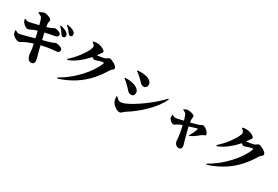

<svg xmlns="http://www.w3.org/2000/svg" viewBox="83 -2038 4815 3320"><g transform="rotate(30 2490.0 -378.5)"><path d="M575 60Q553 60 535 44.5Q517 29 505.5 4.5Q494 -20 489 -45Q487 -56 485.5 -74.5Q484 -93 482 -118Q480 -143 474 -170Q467 -205 460 -242Q459 -247 458 -252Q440 -246 423 -240Q382 -226 345.5 -211.5Q309 -197 284 -183Q262 -171 246 -160Q230 -149 210 -148Q187 -148 159.5 -160.5Q132 -173 111 -190Q90 -207 84 -218Q77 -232 72.5 -249.5Q68 -267 68 -292L77 -297Q101 -281 115 -275.5Q129 -270 145 -270Q155 -270 181.5 -276Q208 -282 246 -292Q284 -302 327 -314Q370 -326 413 -338Q425 -341 437 -344Q433 -365 429 -385Q421 -418 414 -447Q410 -464 407 -478Q398 -475 389 -473Q347 -460 317 -446Q294 -436 274.5 -426Q255 -416 234 -416Q218 -416 197 -428Q176 -440 157 -457.5Q138 -475 127 -493Q119 -507 116.5 -517.5Q114 -528 111 -545L119 -550Q139 -540 151 -535.5Q163 -531 182 -531Q194 -531 222.5 -537Q251 -543 289 -553L367 -572Q375 -574 382 -576Q382 -576 382 -577Q372 -613 364 -640.5Q356 -668 350 -683Q344 -699 337.5 -709Q331 -719 314.5 -728.5Q298 -738 261 -753L260 -765Q286 -781 316 -794Q346 -807 365 -807Q380 -807 402 -801.5Q424 -796 445.5 -787Q467 -778 482.5 -766.5Q498 -755 500 -744Q503 -730 500.5 -719Q498 -708 495 -697Q492 -686 493 -672Q495 -647 502 -613Q502 -610 502 -608Q510 -610 517 -613Q544 -621 565 -628Q599 -640 620 -653.5Q641 -667 647 -667Q661 -667 681.5 -662.5Q702 -658 722 -650Q742 -642 755 -631Q768 -620 768 -608Q768 -587 758 -570.5Q748 -554 713 -548Q672 -541 624.5 -531Q577 -521 535 -512Q529 -510 522 -509Q539 -438 551 -383Q552 -379 553 -376Q558 -377 563 -379Q598 -388 631 -397Q664 -406 692.5 -415Q721 -424 744 -433Q761 -440 771 -446Q781 -452 788 -452Q821 -452 852 -443.5Q883 -435 903 -420.5Q923 -406 923 -387Q923 -369 912.5 -351Q902 -333 866 -330Q814 -326 768.5 -320.5Q723 -315 680 -307Q637 -299 593 -289Q584 -286 574 -284Q575 -279 576 -275Q587 -229 595.5 -196Q604 -163 610 -140Q624 -91 632.5 -61.5Q641 -32 641 2Q641 26 625.5 42.5Q610 59 575 60ZM834 -601Q821 -601 810.5 -609Q800 -617 789 -634Q776 -655 756 -683Q736 -711 699 -744L707 -756Q751 -747 788.5 -733.5Q826 -720 851 -697Q866 -684 871.5 -670.5Q877 -657 877 -643Q877 -626 865 -613.5Q853 -601 834 -601ZM935 -680Q919 -680 908.5 -689Q898 -698 884 -717Q872 -734 853.5 -757.5Q835 -781 793 -815L800 -826Q845 -820 881 -809Q917 -798 939 -782Q958 -769 965.5 -753.5Q973 -738 973 -720Q973 -702 963 -691Q953 -680 935 -680Z M1104 52Q1199 0 1287 -70Q1375 -140 1450.5 -220.5Q1526 -301 1583.5 -385.5Q1641 -470 1673 -551Q1677 -562 1673 -567Q1670 -572 1660 -572Q1652 -572 1639 -569.5Q1626 -567 1610.5 -563Q1595 -559 1581 -554.5Q1567 -550 1558 -546Q1542 -540 1530 -536Q1518 -532 1501 -532Q1488 -532 1468 -548Q1461 -553 1454 -558Q1442 -545 1430 -531Q1362 -456 1279 -393.5Q1196 -331 1103 -295L1092 -312Q1141 -355 1184.5 -402.5Q1228 -450 1263.5 -497.5Q1299 -545 1325 -587.5Q1351 -630 1365 -664Q1379 -698 1379 -718Q1379 -733 1364 -751.5Q1349 -770 1326 -784L1327 -795Q1342 -800 1358 -803.5Q1374 -807 1402 -807Q1443 -807 1482 -794Q1521 -781 1546.5 -762.5Q1572 -744 1572 -729Q1572 -712 1563.5 -704.5Q1555 -697 1542 -677Q1525 -649 1504 -621Q1513 -622 1527 -624Q1550 -627 1577 -631.5Q1604 -636 1627 -641Q1650 -646 1660 -650Q1678 -658 1695.5 -673Q1713 -688 1732 -688Q1744 -688 1769 -678Q1794 -668 1821 -652Q1848 -636 1867 -617Q1886 -598 1886 -580Q1886 -564 1874.5 -552.5Q1863 -541 1849 -530Q1835 -519 1825 -503Q1749 -374 1650.5 -265.5Q1552 -157 1421 -72.5Q1290 12 1115 69Z M2329 37Q2305 37 2276 23Q2247 9 2221 -13.5Q2195 -36 2178 -62Q2164 -85 2158 -119Q2152 -153 2152 -178L2164 -184L2188 -161Q2202 -146 2220 -135Q2238 -124 2259 -124Q2294 -124 2346.5 -145.5Q2399 -167 2462.5 -204Q2526 -241 2594 -288Q2662 -335 2728 -387.5Q2794 -440 2851 -492Q2908 -544 2949 -590L2964 -580Q2929 -503 2871 -425.5Q2813 -348 2739 -274.5Q2665 -201 2583.5 -137Q2502 -73 2421 -23Q2402 -11 2388.5 3Q2375 17 2361.5 27Q2348 37 2329 37ZM2352 -325Q2324 -325 2305 -339Q2286 -353 2269.5 -374Q2253 -395 2230 -416Q2193 -454 2165 -478.5Q2137 -503 2118 -515L2122 -530Q2149 -531 2181 -530Q2213 -529 2256 -521Q2295 -515 2332 -498.5Q2369 -482 2393.5 -456Q2418 -430 2418 -393Q2418 -379 2412.5 -363Q2407 -347 2393 -336Q2379 -325 2352 -325ZM2478 -556Q2449 -556 2430 -567.5Q2411 -579 2393.5 -599.5Q2376 -620 2349 -645Q2318 -674 2292.5 -695.5Q2267 -717 2241 -733L2245 -748Q2268 -750 2305 -750.5Q2342 -751 2394 -743Q2429 -738 2462 -723.5Q2495 -709 2516.5 -684Q2538 -659 2538 -620Q2538 -596 2520.5 -576Q2503 -556 2478 -556Z M3530 61Q3491 61 3465.5 32Q3440 3 3438 -37Q3437 -61 3433.5 -94.5Q3430 -128 3423.5 -168Q3417 -208 3408 -252Q3401 -285 3393 -318Q3374 -311 3357 -305Q3339 -297 3327 -291Q3296 -277 3279.5 -262.5Q3263 -248 3245 -248Q3226 -248 3206 -260.5Q3186 -273 3171.5 -290Q3157 -307 3152 -321Q3148 -333 3148 -352Q3148 -371 3151 -387L3156 -388Q3173 -378 3184.5 -371Q3196 -364 3219 -364Q3238 -364 3274 -371.5Q3310 -379 3352 -390Q3363 -392 3373 -395Q3367 -417 3362 -437Q3355 -459 3348.5 -476.5Q3342 -494 3336 -505Q3329 -519 3309.5 -532Q3290 -545 3267 -555V-562Q3287 -573 3306 -581Q3325 -589 3355 -589Q3369 -589 3389.5 -586Q3410 -583 3431 -576.5Q3452 -570 3466 -561Q3480 -552 3480 -540Q3480 -524 3476.5 -504.5Q3473 -485 3474 -468Q3475 -459 3477 -442Q3477 -431 3479 -420Q3484 -421 3489 -423Q3521 -431 3553.5 -440Q3586 -449 3611 -457L3646 -467Q3661 -472 3676 -482.5Q3691 -493 3702 -493Q3717 -493 3739 -481.5Q3761 -470 3781.5 -452.5Q3802 -435 3816 -414.5Q3830 -394 3830 -376Q3830 -364 3818.5 -358Q3807 -352 3793 -348Q3779 -344 3771 -338Q3740 -314 3692 -276.5Q3644 -239 3583 -211L3575 -217Q3593 -246 3608.5 -278Q3624 -310 3635.5 -338.5Q3647 -367 3653 -384Q3655 -391 3652 -393.5Q3649 -396 3641 -394Q3627 -391 3605.5 -384.5Q3584 -378 3557 -369.5Q3530 -361 3500 -352Q3496 -350 3493 -349L3508 -286Q3518 -245 3528 -208Q3538 -171 3546.5 -139.5Q3555 -108 3561 -86Q3566 -70 3574.5 -42.5Q3583 -15 3583 6Q3583 61 3530 61Z M4084 52Q4179 0 4267 -70Q4355 -140 4430.5 -220.5Q4506 -301 4563.5 -385.5Q4621 -470 4653 -551Q4657 -562 4653 -567Q4650 -572 4640 -572Q4632 -572 4619 -569.5Q4606 -567 4590.5 -563Q4575 -559 4561 -554.5Q4547 -550 4538 -546Q4522 -540 4510 -536Q4498 -532 4481 -532Q4468 -532 4448 -548Q4441 -553 4434 -558Q4422 -545 4410 -531Q4342 -456 4259 -393.5Q4176 -331 4083 -295L4072 -312Q4121 -355 4164.5 -402.5Q4208 -450 4243.5 -497.5Q4279 -545 4305 -587.5Q4331 -630 4345 -664Q4359 -698 4359 -718Q4359 -733 4344 -751.5Q4329 -770 4306 -784L4307 -795Q4322 -800 4338 -803.5Q4354 -807 4382 -807Q4423 -807 4462 -794Q4501 -781 4526.5 -762.5Q4552 -744 4552 -729Q4552 -712 4543.5 -704.5Q4535 -697 4522 -677Q4505 -649 4484 -621Q4493 -622 4507 -624Q4530 -627 4557 -631.5Q4584 -636 4607 -641Q4630 -646 4640 -650Q4658 -658 4675.5 -673Q4693 -688 4712 -688Q4724 -688 4749 -678Q4774 -668 4801 -652Q4828 -636 4847 -617Q4866 -598 4866 -580Q4866 -564 4854.5 -552.5Q4843 -541 4829 -530Q4815 -519 4805 -503Q4729 -374 4630.5 -265.5Q4532 -157 4401 -72.5Q4270 12 4095 69Z"/></g></svg>

Font: Noto Serif HK ExtraLight Black
Style: Regular
Weight: 900
Version: Version 2.002-H1;hotconv 1.1.0;makeotfexe 2.6.0